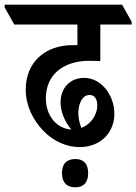

<svg xmlns="http://www.w3.org/2000/svg" viewBox="-69 -644 583 821"><path d="M271 -15C363 -15 420 -79 420 -157C420 -198 406 -235 383 -264C360 -292 328 -311 291 -311C229 -311 190 -266 190 -207C190 -166 207 -125 236 -90C172 -94 127 -151 127 -223C127 -324 201 -384 313 -384C333 -384 348 -383 360 -383V-539H494V-551L453 -624H-49V-612L-8 -539H262V-451C255 -451 248 -451 241 -451C124 -451 41 -378 41 -261C41 -194 71 -132 116 -85C158 -41 215 -15 271 -15ZM266 -160C266 -204 285 -238 314 -238C336 -238 347 -220 347 -193C347 -153 320 -113 279 -97C271 -117 266 -139 266 -160ZM253 157C289 157 308 136 308 96C308 57 289 36 253 36C215 36 196 57 196 96C196 136 216 157 253 157Z"/></svg>

Font: Noto Serif Devanagari Condensed SemiBold
Style: Regular
Weight: 600
Width: 3
Designer: Universal Thirst, Indian Type Foundry and the Monotype Design Team
Foundry: Monotype Imaging Inc.
Version: Version 2.004